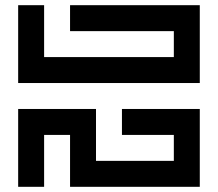

<svg xmlns="http://www.w3.org/2000/svg" viewBox="-20 -720 840 740"><path d="M250 -700V-600H650V-500H150V-700H50V-400H750V-700ZM450 -200H650V-100H350V-300H50V0H150V-200H250V0H750V-300H450Z"/></svg>

Font: Mourier
Style: Regular
Weight: 400
Designer: Eric Mourier
Foundry: Velvetyne Type Foundry
Version: Version 2.000;hotconv 1.0.109;makeotfexe 2.5.65596